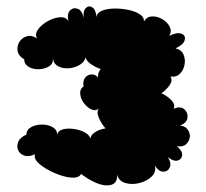

<svg xmlns="http://www.w3.org/2000/svg" viewBox="-20 -558 638 595"><path d="M231 -19Q226 -8 209 -7.5Q192 -7 170 -14Q148 -21 127.5 -32.5Q107 -44 95.5 -56.5Q84 -69 89 -80Q69 -71 55 -76Q41 -81 36 -93Q31 -105 36.5 -118.5Q42 -132 62 -141Q62 -156 76.5 -164Q91 -172 110 -172Q129 -172 143 -164Q157 -156 157 -141Q160 -153 174.5 -157Q189 -161 208 -158.5Q227 -156 242 -148Q257 -140 260 -129Q262 -141 276.5 -149.5Q291 -158 307 -160Q293 -176 285.5 -195Q278 -214 288 -222Q276 -213 263 -219Q250 -225 240 -238.5Q230 -252 228.5 -267Q227 -282 239 -290Q236 -308 244 -317.5Q252 -327 263.5 -327.5Q275 -328 284 -318Q282 -331 292 -344Q275 -350 261.5 -359.5Q248 -369 245 -380Q242 -366 227 -357Q212 -348 194 -346.5Q176 -345 161.5 -352Q147 -359 144 -376Q145 -360 131.5 -352Q118 -344 100 -343.5Q82 -343 68.5 -351Q55 -359 55 -374Q37 -385 34.5 -400Q32 -415 40 -428Q48 -441 63 -445.5Q78 -450 95 -439Q87 -452 98 -467Q109 -482 128 -492.5Q147 -503 165.5 -504.5Q184 -506 192 -493Q187 -516 197.5 -526Q208 -536 221.5 -530.5Q235 -525 239 -502Q237 -525 246.5 -533.5Q256 -542 266.5 -535Q277 -528 279 -505Q280 -518 295.5 -524.5Q311 -531 333 -531.5Q355 -532 377 -527.5Q399 -523 413 -514Q427 -505 426 -491Q434 -506 450.5 -507Q467 -508 482.5 -499Q498 -490 505.5 -476Q513 -462 505 -447Q529 -459 542.5 -453.5Q556 -448 552.5 -434Q549 -420 524 -408Q542 -404 548.5 -389.5Q555 -375 552 -358Q549 -341 537.5 -329.5Q526 -318 508 -321Q516 -309 506 -294.5Q496 -280 480 -269Q498 -261 511 -247.5Q524 -234 518 -221Q539 -230 551 -219.5Q563 -209 561 -193Q559 -177 538 -169Q555 -167 562.5 -155.5Q570 -144 568 -131.5Q566 -119 556 -110.5Q546 -102 528 -105Q546 -90 544.5 -77Q543 -64 530.5 -60.5Q518 -57 500 -71Q512 -52 506 -39Q500 -26 486 -26Q472 -26 460 -45Q465 -25 449.5 -10.5Q434 4 411 9.5Q388 15 368 9Q348 3 343 -17Q345 16 312.5 16.5Q280 17 231 -19Z"/></svg>

Font: Rubik Bubbles
Style: Regular
Weight: 400
Designer: Hubert and Fischer, NaN
Foundry: Hubert and Fischer, NaN
Version: Version 2.200